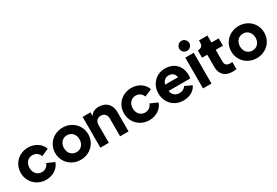

<svg xmlns="http://www.w3.org/2000/svg" viewBox="63 -1869 4258 2950"><g transform="rotate(-30 2192.5 -394.0)"><path d="M323 12C447 12 547 -58 578 -155L448 -212C429 -157 383 -123 323 -123C244 -123 188 -185 188 -273C188 -361 244 -423 323 -423C382 -423 429 -389 448 -334L578 -390C545 -491 445 -558 323 -558C158 -558 33 -436 33 -274C33 -111 159 12 323 12Z M937 12C1098 12 1229 -108 1229 -273C1229 -438 1098 -558 937 -558C775 -558 644 -438 644 -273C644 -108 775 12 937 12ZM799 -273C799 -360 855 -423 937 -423C1018 -423 1074 -360 1074 -273C1074 -185 1018 -123 937 -123C855 -123 799 -185 799 -273Z M1287 0H1437V-319C1437 -382 1478 -423 1537 -423C1596 -423 1637 -382 1637 -319V0H1787V-351C1787 -475 1703 -558 1580 -558C1511 -558 1455 -533 1427 -480V-546H1287Z M2154 12C2278 12 2378 -58 2409 -155L2279 -212C2260 -157 2214 -123 2154 -123C2075 -123 2019 -185 2019 -273C2019 -361 2075 -423 2154 -423C2213 -423 2260 -389 2279 -334L2409 -390C2376 -491 2276 -558 2154 -558C1989 -558 1864 -436 1864 -274C1864 -111 1990 12 2154 12Z M2760 12C2872 12 2962 -41 2995 -121L2875 -178C2854 -141 2815 -118 2762 -118C2688 -118 2640 -162 2631 -231H3013C3018 -246 3020 -267 3020 -289C3020 -440 2923 -558 2750 -558C2594 -558 2475 -437 2475 -274C2475 -116 2587 12 2760 12ZM2634 -341C2648 -404 2691 -438 2750 -438C2812 -438 2855 -399 2861 -341Z M3108 0H3258V-546H3108ZM3096 -710C3096 -662 3137 -621 3185 -621C3233 -621 3275 -662 3275 -710C3275 -758 3233 -800 3185 -800C3137 -800 3096 -758 3096 -710Z M3631 6C3654 6 3681 3 3701 0V-127C3687 -125 3675 -124 3666 -124C3603 -124 3573 -151 3573 -207V-416H3701V-546H3573V-670H3423V-630C3423 -574 3392 -546 3336 -546H3331V-416H3423V-197C3423 -69 3499 6 3631 6Z M4060 12C4221 12 4352 -108 4352 -273C4352 -438 4221 -558 4060 -558C3898 -558 3767 -438 3767 -273C3767 -108 3898 12 4060 12ZM3922 -273C3922 -360 3978 -423 4060 -423C4141 -423 4197 -360 4197 -273C4197 -185 4141 -123 4060 -123C3978 -123 3922 -185 3922 -273Z"/></g></svg>

Font: Mluvka ExtraBold
Style: Regular
Weight: 800
Designer: Modified by Jiří Krblich, Original typeface by Gumpita Rahayu
Foundry: Gumpita Rahayu & Jiří Krblich
Version: Version 2.000;Glyphs 3.1.1 (3134)